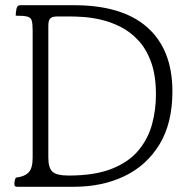

<svg xmlns="http://www.w3.org/2000/svg" viewBox="-20 -795 720 735"><path d="M35 -90Q35 -94 36 -101.5Q37 -109 41 -115Q74 -119 89.5 -135Q105 -151 105 -191V-678Q105 -704 101.5 -716Q98 -728 84.5 -731.5Q71 -735 40 -735Q40 -740 41 -748Q42 -756 43 -761Q46 -772 50.5 -773.5Q55 -775 56 -775H254Q445 -777 542.5 -691.5Q640 -606 640 -445Q640 -324 591 -243Q542 -162 457 -121Q372 -80 263 -80H45Q35 -80 35 -90ZM165 -192Q165 -152 181 -137.5Q197 -123 243 -123Q344 -123 409.5 -149.5Q475 -176 511.5 -221Q548 -266 562.5 -321Q577 -376 577 -433Q577 -506 558.5 -557Q540 -608 509 -641Q478 -674 441 -692.5Q404 -711 367 -719.5Q330 -728 299 -730Q268 -732 249 -732H200Q180 -732 172.5 -724.5Q165 -717 165 -696Z"/></svg>

Font: Gowun Batang
Style: Regular
Weight: 400
Designer: Yanghee Ryu
Foundry: Yanghee Ryu
Version: Version 2.000